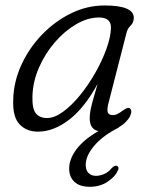

<svg xmlns="http://www.w3.org/2000/svg" viewBox="-20 -484 566 719"><path d="M386 -97Q380.5 -76.5 383.2 -64.8Q386 -53 402 -53Q412 -53 421 -57.8Q430 -62.5 440 -70Q457.5 -83 465 -79Q477.5 -71.5 467 -49Q454.5 -24.5 425 -7.5V-6.5Q366 23 333.5 61Q301 99 301 133.5Q301 154 311.8 164.2Q322.5 174.5 339 174.5Q353.5 174.5 369.8 167.8Q386 161 398 146Q408 135.5 416 136.5Q420.5 137.5 423 142.2Q425.5 147 420.5 156Q411 178 382.5 196.8Q354 215.5 316.5 215.5Q278.5 215.5 258.8 197Q239 178.5 239 147.5Q239 111 267 74.2Q295 37.5 348.5 7Q316 0 316 -41Q316 -53 318.2 -67.2Q320.5 -81.5 327 -105.2Q333.5 -129 345.5 -170Q297 -80.5 239 -35.8Q181 9 122 9Q79 9 53 -18.8Q27 -46.5 29.5 -110Q31 -177.5 59.8 -240.5Q88.5 -303.5 136.8 -353.8Q185 -404 245.5 -433.8Q306 -463.5 371.5 -463.5Q483 -463.5 481 -415.5Q480 -398.5 469 -388Q458 -377.5 454 -362ZM101.5 -124Q100 -77 114.2 -59.5Q128.5 -42 156 -42Q184 -42 216.2 -65.5Q248.5 -89 279.8 -127.5Q311 -166 336.8 -211.2Q362.5 -256.5 378.5 -300.8Q394.5 -345 395.5 -379.5Q396.5 -418.5 350.5 -418.5Q308.5 -418.5 265.2 -393.2Q222 -368 185.5 -325.8Q149 -283.5 126 -231Q103 -178.5 101.5 -124Z"/></svg>

Font: Fraunces 9pt SuperSoft Light
Style: Italic
Weight: 300
Italic angle: -16°
Version: Version 1.000;[b76b70a41]